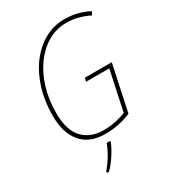

<svg xmlns="http://www.w3.org/2000/svg" viewBox="-223 -839 1049 1175"><g transform="rotate(-30 301.5 -251.5)"><path d="M289 10Q181 10 123.5 -57.5Q66 -125 66 -248Q66 -349 93 -436Q120 -523 168.5 -587.5Q217 -652 281.5 -688Q346 -724 422 -724Q473 -724 515.5 -712.5Q558 -701 594 -682L582 -659Q546 -677 506 -688Q466 -699 421 -699Q351 -699 291.5 -664.5Q232 -630 187 -568.5Q142 -507 117.5 -425.5Q93 -344 93 -249Q93 -129 147.5 -72Q202 -15 291 -15Q335 -15 376.5 -23.5Q418 -32 451 -45L511 -326H347L353 -351H543L474 -27Q389 10 289 10ZM179 211Q203 185 229.5 142Q256 99 269 61H293V71Q279 106 251 149Q223 192 193 221H179Z"/></g></svg>

Font: Noto Sans SemiCondensed Thin
Style: Italic
Weight: 100
Width: 4
Italic angle: -12°
Designer: Monotype Design Team
Foundry: Monotype Imaging Inc.
Version: Version 2.013; ttfautohint (v1.8.4.7-5d5b)